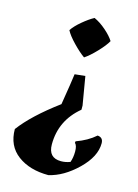

<svg xmlns="http://www.w3.org/2000/svg" viewBox="-142 -573 612 851"><g transform="rotate(15 164.0 -148.0)"><path d="M90 -430Q104 -451 132 -474.5Q160 -498 184 -511Q211 -499 238.5 -475Q266 -451 279 -430Q267 -408 237 -376.5Q207 -345 184 -330Q161 -346 131 -377Q101 -408 90 -430ZM146 79Q146 141 204 141Q225 141 246 133Q254 111 254 83.5Q254 56 243 46L244 39Q297 20 332 -11Q358 -9 358 18Q358 79 295.5 139.5Q233 200 166 215Q80 215 25 174Q-30 133 -30 56Q25 -18 141 -104Q159 -214 163 -247L211 -252L233 -122V-103Q146 -31 146 79Z"/></g></svg>

Font: Almendra
Style: Bold
Weight: 700
Designer: Ana Sanfelippo
Foundry: Ana Sanfelippo
Version: Version 1.004